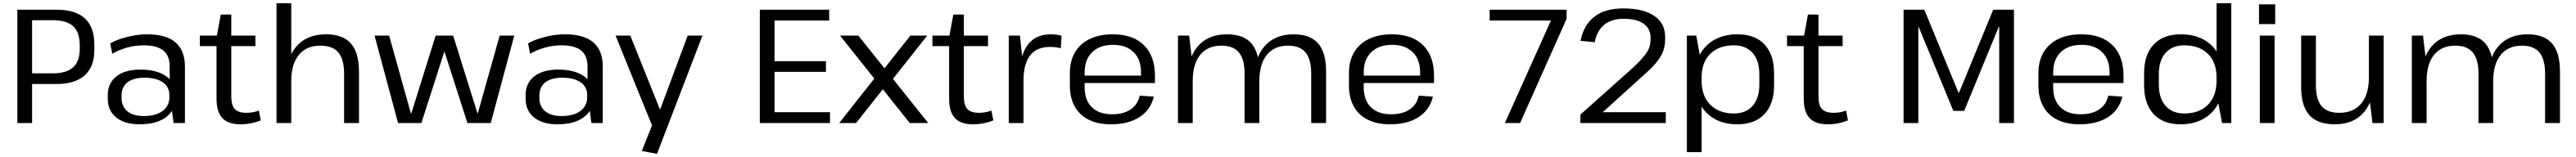

<svg xmlns="http://www.w3.org/2000/svg" viewBox="-20 -760 15892 970"><path d="M87 -700H329Q445 -700 503.5 -646.5Q562 -593 562 -486V-449Q562 -348 502.5 -294.5Q443 -241 329 -241H173V-307H307Q391 -307 431.5 -344.5Q472 -382 472 -457V-480Q472 -560 432 -597.5Q392 -635 307 -635H157L178 -656V0H87Z M1027 -179V-349Q1027 -416 987.5 -448Q948 -480 866 -480Q816 -480 766 -466.5Q716 -453 673 -428L660 -492Q690 -509 728.5 -521.5Q767 -534 808.5 -541Q850 -548 888 -548Q1005 -548 1063 -498Q1121 -448 1121 -349V0H1051ZM841 8Q750 8 697.5 -34Q645 -76 645 -150V-172Q645 -246 698 -288Q751 -330 846 -330Q946 -330 1004 -290Q1062 -250 1062 -176V-153Q1062 -78 1003 -35Q944 8 841 8ZM866 -43Q940 -43 982.5 -74Q1025 -105 1025 -159V-173Q1025 -223 984.5 -251.5Q944 -280 871 -280Q805 -280 767.5 -252Q730 -224 730 -169V-155Q730 -102 766 -72.5Q802 -43 866 -43Z M1464 8Q1388 8 1352 -30.5Q1316 -69 1316 -150V-528L1342 -670H1407V-165Q1407 -110 1428.5 -86.5Q1450 -63 1501 -63Q1520 -63 1540 -66.5Q1560 -70 1577 -77L1589 -16Q1571 -9 1550.5 -3.5Q1530 2 1508 5Q1486 8 1464 8ZM1213 -540H1556V-475H1213Z M2103 -305Q2103 -394 2067.5 -436Q2032 -478 1956 -478Q1871 -478 1824 -421Q1777 -364 1777 -258L1741 -195L1742 -252Q1742 -394 1807 -471Q1872 -548 1991 -548Q2095 -548 2145 -491.5Q2195 -435 2195 -316V0H2103ZM1686 -740H1777V-358V0H1686Z M2291 -540H2381L2515 -60H2518L2668 -540H2776L2926 -60H2928L3063 -540H3153L3008 0H2864L2723 -439H2721L2580 0H2436Z M3605 -179V-349Q3605 -416 3565.5 -448Q3526 -480 3444 -480Q3394 -480 3344 -466.5Q3294 -453 3251 -428L3238 -492Q3268 -509 3306.5 -521.5Q3345 -534 3386.5 -541Q3428 -548 3466 -548Q3583 -548 3641 -498Q3699 -448 3699 -349V0H3629ZM3419 8Q3328 8 3275.5 -34Q3223 -76 3223 -150V-172Q3223 -246 3276 -288Q3329 -330 3424 -330Q3524 -330 3582 -290Q3640 -250 3640 -176V-153Q3640 -78 3581 -35Q3522 8 3419 8ZM3444 -43Q3518 -43 3560.5 -74Q3603 -105 3603 -159V-173Q3603 -223 3562.5 -251.5Q3522 -280 3449 -280Q3383 -280 3345.5 -252Q3308 -224 3308 -169V-155Q3308 -102 3344 -72.5Q3380 -43 3444 -43Z M3940 173 4017 -20 4009 30 3778 -540H3869L4051 -86H4054L4223 -540H4314L4034 190Z M4738 -67H5101V0H4668V-700H5096V-633H4738L4759 -685V-347L4738 -382H5076V-316H4738L4759 -351V-15Z M5163 -540H5276L5707 0H5593ZM5393 -298 5477 -272 5262 0H5158ZM5385 -272 5597 -540H5701L5470 -248Z M5984 8Q5908 8 5872 -30.5Q5836 -69 5836 -150V-528L5862 -670H5927V-165Q5927 -110 5948.5 -86.5Q5970 -63 6021 -63Q6040 -63 6060 -66.5Q6080 -70 6097 -77L6109 -16Q6091 -9 6070.5 -3.5Q6050 2 6028 5Q6006 8 5984 8ZM5733 -540H6076V-475H5733Z M6204 -540H6273L6295 -334V0H6204ZM6271 -286Q6271 -415 6320 -481.5Q6369 -548 6462 -548Q6479 -548 6496.5 -546Q6514 -544 6530 -539L6525 -462Q6494 -470 6458 -470Q6377 -470 6336 -418Q6295 -366 6295 -262Z M6835 8Q6755 8 6698 -20Q6641 -48 6611 -102Q6581 -156 6581 -232V-308Q6581 -383 6612.5 -436.5Q6644 -490 6703.5 -519Q6763 -548 6846 -548Q6970 -548 7038 -481Q7106 -414 7106 -292V-247H6655V-293H7034L7020 -275V-313Q7020 -393 6974 -438Q6928 -483 6848 -483Q6765 -483 6718.5 -437.5Q6672 -392 6672 -311V-223Q6672 -141 6716.5 -97.5Q6761 -54 6841 -54Q6912 -54 6956 -84Q7000 -114 7012 -169L7099 -163Q7079 -80 7010 -36Q6941 8 6835 8Z M8070 -306Q8070 -394 8035 -436Q8000 -478 7927 -478Q7843 -478 7796.5 -421Q7750 -364 7750 -258L7715 -195V-252Q7715 -394 7779.5 -471Q7844 -548 7962 -548Q8064 -548 8113 -491.5Q8162 -435 8162 -317V0H8070ZM7248 -540H7317L7339 -354V0H7248ZM7659 -306Q7659 -394 7624 -436Q7589 -478 7516 -478Q7431 -478 7385 -421Q7339 -364 7339 -258L7304 -195V-252Q7304 -394 7368 -471Q7432 -548 7551 -548Q7653 -548 7701.5 -491.5Q7750 -435 7750 -317V0H7659Z M8557 8Q8477 8 8420 -20Q8363 -48 8333 -102Q8303 -156 8303 -232V-308Q8303 -383 8334.5 -436.5Q8366 -490 8425.5 -519Q8485 -548 8568 -548Q8692 -548 8760 -481Q8828 -414 8828 -292V-247H8377V-293H8756L8742 -275V-313Q8742 -393 8696 -438Q8650 -483 8570 -483Q8487 -483 8440.5 -437.5Q8394 -392 8394 -311V-223Q8394 -141 8438.5 -97.5Q8483 -54 8563 -54Q8634 -54 8678 -84Q8722 -114 8734 -169L8821 -163Q8801 -80 8732 -36Q8663 8 8557 8Z M9572 -684 9613 -633H9171V-700H9646V-644L9359 0H9265Z M9731 -52 10049 -336Q10084 -368 10106 -392.5Q10128 -417 10141 -437Q10154 -457 10159 -476Q10164 -495 10164 -516V-527Q10164 -583 10121 -613.5Q10078 -644 9998 -644Q9923 -644 9878 -607Q9833 -570 9819 -499L9732 -508Q9751 -606 9817.5 -657Q9884 -708 9995 -708Q10119 -708 10186.5 -662Q10254 -616 10254 -531V-518Q10254 -480 10242.5 -446.5Q10231 -413 10202.5 -377.5Q10174 -342 10123 -297L9816 -19L9790 -67H10258V0H9731Z M10699 8Q10620 8 10561.5 -24Q10503 -56 10471 -115Q10439 -174 10439 -254V-291Q10439 -371 10471.5 -428.5Q10504 -486 10563 -517Q10622 -548 10701 -548Q10809 -548 10867.5 -485Q10926 -422 10926 -307V-233Q10926 -118 10866.5 -55Q10807 8 10699 8ZM10388 -540H10446L10479 -359V180H10388ZM10678 -59Q10752 -59 10793.5 -106Q10835 -153 10835 -237V-302Q10835 -386 10793.5 -433Q10752 -480 10678 -480Q10586 -480 10532.5 -427.5Q10479 -375 10479 -283V-260Q10479 -167 10532.5 -113Q10586 -59 10678 -59Z M11257 8Q11181 8 11145 -30.5Q11109 -69 11109 -150V-528L11135 -670H11200V-165Q11200 -110 11221.5 -86.5Q11243 -63 11294 -63Q11313 -63 11333 -66.5Q11353 -70 11370 -77L11382 -16Q11364 -9 11343.5 -3.5Q11323 2 11301 5Q11279 8 11257 8ZM11006 -540H11349V-475H11006Z M11725 -700H11853L12064 -187H12067L12278 -700H12406V0H12315V-594H12312L12099 -75H12032L11818 -594H11816V0H11725Z M12811 8Q12731 8 12674 -20Q12617 -48 12587 -102Q12557 -156 12557 -232V-308Q12557 -383 12588.5 -436.5Q12620 -490 12679.5 -519Q12739 -548 12822 -548Q12946 -548 13014 -481Q13082 -414 13082 -292V-247H12631V-293H13010L12996 -275V-313Q12996 -393 12950 -438Q12904 -483 12824 -483Q12741 -483 12694.5 -437.5Q12648 -392 12648 -311V-223Q12648 -141 12692.5 -97.5Q12737 -54 12817 -54Q12888 -54 12932 -84Q12976 -114 12988 -169L13075 -163Q13055 -80 12986 -36Q12917 8 12811 8Z M13434 8Q13327 8 13268 -55Q13209 -118 13209 -233V-307Q13209 -422 13268 -485Q13327 -548 13436 -548Q13515 -548 13573.5 -517Q13632 -486 13664 -428.5Q13696 -371 13696 -291V-254Q13696 -174 13663.5 -115Q13631 -56 13572 -24Q13513 8 13434 8ZM13457 -59Q13550 -59 13603 -113Q13656 -167 13656 -260V-283Q13656 -375 13602.5 -427.5Q13549 -480 13457 -480Q13383 -480 13341.5 -433Q13300 -386 13300 -302V-237Q13300 -153 13341.5 -106Q13383 -59 13457 -59ZM13656 -181V-740H13747V0H13690Z M14014 -540V0H13923V-540ZM14018 -733V-611H13918V-733Z M14269 -234Q14269 -146 14304 -104.5Q14339 -63 14413 -63Q14500 -63 14548 -119.5Q14596 -176 14596 -282L14631 -345V-288Q14631 -146 14567.5 -69Q14504 8 14386 8Q14280 8 14229 -48.5Q14178 -105 14178 -223V-540H14269ZM14687 0H14618L14596 -182V-540H14687Z M15683 -306Q15683 -394 15648 -436Q15613 -478 15540 -478Q15456 -478 15409.5 -421Q15363 -364 15363 -258L15328 -195V-252Q15328 -394 15392.5 -471Q15457 -548 15575 -548Q15677 -548 15726 -491.5Q15775 -435 15775 -317V0H15683ZM14861 -540H14930L14952 -354V0H14861ZM15272 -306Q15272 -394 15237 -436Q15202 -478 15129 -478Q15044 -478 14998 -421Q14952 -364 14952 -258L14917 -195V-252Q14917 -394 14981 -471Q15045 -548 15164 -548Q15266 -548 15314.5 -491.5Q15363 -435 15363 -317V0H15272Z"/></svg>

Font: Pathway Extreme 72pt Medium
Style: Regular
Weight: 500
Designer: Eduardo Rodriguez Tunni
Foundry: Eduardo Rodriguez Tunni
Version: Version 1.001;gftools[0.9.26]